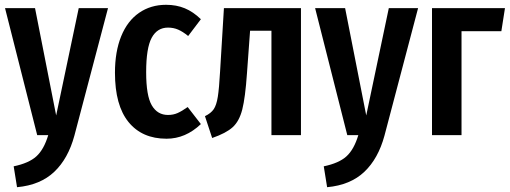

<svg xmlns="http://www.w3.org/2000/svg" viewBox="-20 -563 2124 800"><path d="M290 2Q264 98 206 153Q148 208 51 217L37 130Q100 117 131.5 88.5Q163 60 181 0H135L1 -529H126L214 -82L308 -529H430Z M817 -483 764 -413Q742 -431 722.5 -439.5Q703 -448 680 -448Q635 -448 612 -405.5Q589 -363 589 -262Q589 -164 612.5 -124Q636 -84 680 -84Q702 -84 720 -92Q738 -100 762 -117L817 -46Q753 15 674 15Q572 15 515.5 -54.5Q459 -124 459 -260Q459 -348 485 -412Q511 -476 559.5 -509.5Q608 -543 672 -543Q715 -543 750 -528.5Q785 -514 817 -483Z M1234 -529V0H1111V-435H1022L1009 -257Q1002 -156 989.5 -107Q977 -58 949.5 -33Q922 -8 864 12L834 -79Q859 -91 870.5 -108Q882 -125 887.5 -159.5Q893 -194 897 -265L913 -529Z M1582 2Q1556 98 1498 153Q1440 208 1343 217L1329 130Q1392 117 1423.5 88.5Q1455 60 1473 0H1427L1293 -529H1418L1506 -82L1600 -529H1722Z M1780 0V-529H2084L2069 -433H1903V0Z"/></svg>

Font: Fira Sans Compressed Medium
Style: Regular
Weight: 500
Width: 1
Designer: bBox Type GmbH & Carrois Corporate GbR & Edenspiekermann AG
Foundry: bBox Type GmbH & Carrois Corporate GbR & Edenspiekermann AG
Version: Version 4.301